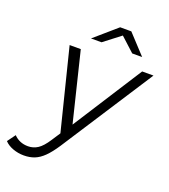

<svg xmlns="http://www.w3.org/2000/svg" viewBox="-269 -848 1026 1164"><g transform="rotate(20 244.5 -266.0)"><path d="M20 199Q-17 199 -51 186.5Q-85 174 -105 152L-67 100Q-50 118 -27 128Q-4 138 25 138Q59 138 87.5 119.5Q116 101 147 53L200 -28L209 -38L521 -525H594L210 68Q177 118 148 146.5Q119 175 88.5 187Q58 199 20 199ZM188 15 53 -525H125L243 -43ZM161 -607 304 -731H376L491 -607H427L311 -713H367L229 -607Z"/></g></svg>

Font: MOST Montserrat
Style: Italic
Weight: 400
Italic angle: -11.3°
Designer: Julieta Ulanovsky
Foundry: Julieta Ulanovsky
Version: Version 8.000;March 11, 2024;FontCreator 15.0.0.2926 64-bit